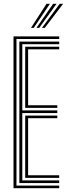

<svg xmlns="http://www.w3.org/2000/svg" viewBox="-20 -992 355 1012"><path d="M51.2 0V-800H292V-786.5H66.8V-13.8H292V0ZM82 -27.2V-772.8H292V-759.2H97.5V-410H282V-396.2H97.5V-41H292V-27.2ZM112.8 -423.5V-745.5H292V-732H128.2V-437.2H282V-423.5ZM112.8 -54.5V-382.8H282V-369H128.2V-68.2H292V-54.5ZM143.2 -845 225.2 -972H243.2L157.8 -845ZM200.8 -845 294.8 -972H312.8L215.8 -845ZM172 -845 260 -972H278L186.8 -845Z"/></svg>

Font: Big Shoulders Inline Display Medium
Style: Regular
Weight: 500
Designer: Patric King
Foundry: XO Type Co
Version: Version 1.000